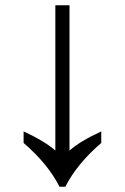

<svg xmlns="http://www.w3.org/2000/svg" viewBox="-20 -712 476 732"><path d="M207 0Q163 -87 70 -167V-211Q152 -173 191 -138V-692H245V-138Q284 -173 366 -211V-167Q273 -87 229 0Z"/></svg>

Font: lsinhala85
Style: Book
Weight: 400
Designer: Jelle Bosma - Monotype Design Team
Foundry: Monotype Imaging Inc.
Version: Version 2.003